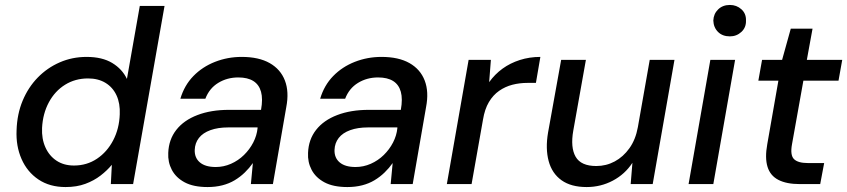

<svg xmlns="http://www.w3.org/2000/svg" viewBox="-20 -744 3424 776"><path d="M245 12Q181 12 135.5 -18.5Q90 -49 67 -101.5Q44 -154 47 -218Q49 -283 71.5 -337Q94 -391 132.5 -430.5Q171 -470 221.5 -492Q272 -514 330 -514Q393 -514 433.5 -489.5Q474 -465 493 -425L545 -720H645L518 0H428L432 -78Q413 -55 386.5 -34.5Q360 -14 325 -1Q290 12 245 12ZM279 -75Q331 -75 372 -102.5Q413 -130 437.5 -177Q462 -224 464 -282Q466 -326 451 -358.5Q436 -391 406.5 -409Q377 -427 336 -427Q284 -427 243 -401.5Q202 -376 177.5 -330.5Q153 -285 150 -227Q148 -183 163.5 -148.5Q179 -114 208.5 -94.5Q238 -75 279 -75Z M819 12Q762 12 726.5 -7Q691 -26 674.5 -57.5Q658 -89 660 -126Q662 -180 692.5 -219Q723 -258 778 -279Q833 -300 905 -300H1035Q1043 -344 1035 -373Q1027 -402 1004 -416.5Q981 -431 943 -431Q898 -431 862 -409Q826 -387 810 -345H709Q725 -399 761.5 -436.5Q798 -474 849 -494Q900 -514 957 -514Q1026 -514 1070 -489Q1114 -464 1131.5 -418.5Q1149 -373 1137 -311L1083 0H994L1002 -85Q988 -65 969.5 -47Q951 -29 928.5 -15.5Q906 -2 878.5 5Q851 12 819 12ZM852 -69Q884 -69 913.5 -82Q943 -95 966 -117.5Q989 -140 1003.5 -168Q1018 -196 1021 -226V-229H902Q861 -229 830.5 -218Q800 -207 784 -186.5Q768 -166 767 -138Q766 -106 788 -87.5Q810 -69 852 -69Z M1384 12Q1327 12 1291.5 -7Q1256 -26 1239.5 -57.5Q1223 -89 1225 -126Q1227 -180 1257.5 -219Q1288 -258 1343 -279Q1398 -300 1470 -300H1600Q1608 -344 1600 -373Q1592 -402 1569 -416.5Q1546 -431 1508 -431Q1463 -431 1427 -409Q1391 -387 1375 -345H1274Q1290 -399 1326.5 -436.5Q1363 -474 1414 -494Q1465 -514 1522 -514Q1591 -514 1635 -489Q1679 -464 1696.5 -418.5Q1714 -373 1702 -311L1648 0H1559L1567 -85Q1553 -65 1534.5 -47Q1516 -29 1493.5 -15.5Q1471 -2 1443.5 5Q1416 12 1384 12ZM1417 -69Q1449 -69 1478.5 -82Q1508 -95 1531 -117.5Q1554 -140 1568.5 -168Q1583 -196 1586 -226V-229H1467Q1426 -229 1395.5 -218Q1365 -207 1349 -186.5Q1333 -166 1332 -138Q1331 -106 1353 -87.5Q1375 -69 1417 -69Z M1786 0 1874 -502H1964L1957 -412Q1980 -444 2011 -466.5Q2042 -489 2081 -501.5Q2120 -514 2164 -514L2146 -409H2113Q2080 -409 2051 -401.5Q2022 -394 1997.5 -377Q1973 -360 1956 -331.5Q1939 -303 1932 -260L1886 0Z M2351 12Q2288 12 2249.5 -15.5Q2211 -43 2197.5 -93Q2184 -143 2195 -208L2248 -502H2348L2297 -216Q2285 -148 2306.5 -110.5Q2328 -73 2390 -73Q2430 -73 2464.5 -91.5Q2499 -110 2524 -145Q2549 -180 2558 -230L2606 -502H2706L2618 0H2529L2536 -86Q2506 -40 2457 -14Q2408 12 2351 12Z M2763 0 2851 -502H2951L2863 0ZM2930 -597Q2900 -597 2882 -615Q2864 -633 2863 -661Q2864 -688 2882.5 -706Q2901 -724 2930 -724Q2957 -724 2976.5 -706.5Q2996 -689 2995 -661Q2996 -633 2976.5 -615Q2957 -597 2930 -597Z M3212 0Q3159 0 3126 -17Q3093 -34 3082 -70Q3071 -106 3081 -161L3126 -418H3045L3060 -502H3141L3176 -628H3264L3241 -502H3384L3369 -418H3227L3181 -161Q3173 -117 3189 -101Q3205 -85 3245 -85H3311L3295 0Z"/></svg>

Font: DM Sans 16pt Medium
Style: Italic
Weight: 500
Italic angle: -10°
Version: Version 4.004;gftools[0.9.30]